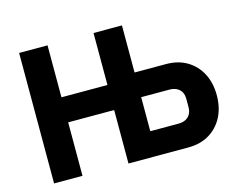

<svg xmlns="http://www.w3.org/2000/svg" viewBox="-97 -845 1234 992"><g transform="rotate(-15 520.0 -349.0)"><path d="M77 0V-698H229V-420H475V-698H627V-446H795Q860 -446 907.5 -417.5Q955 -389 981 -339Q1007 -289 1007 -223Q1007 -157 981 -107Q955 -57 907.5 -28.5Q860 0 795 0H475V-286H229V0ZM627 -132H777Q800 -132 816 -140Q832 -148 841 -163.5Q850 -179 850 -201V-245Q850 -268 841 -283Q832 -298 816 -306Q800 -314 777 -314H627Z"/></g></svg>

Font: IBM Plex Sans Var
Style: Regular
Weight: 400
Designer: Mike Abbink, Paul van der Laan, Pieter van Rosmalen
Foundry: Bold Monday
Version: Version 3.000